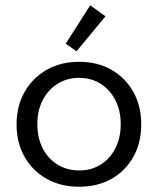

<svg xmlns="http://www.w3.org/2000/svg" viewBox="-20 -702 603 730"><path d="M281 8Q211 8 157.5 -22Q104 -52 73.5 -105.5Q43 -159 43 -229Q43 -299 73.5 -352.5Q104 -406 157.5 -436.5Q211 -467 281 -467Q351 -467 404 -436.5Q457 -406 487 -352.5Q517 -299 517 -229Q517 -159 487 -105.5Q457 -52 404 -22Q351 8 281 8ZM281 -54Q327 -54 362.5 -76Q398 -98 418.5 -138Q439 -178 439 -230Q439 -282 418.5 -321.5Q398 -361 362.5 -383.5Q327 -406 281 -406Q235 -406 199 -383.5Q163 -361 142.5 -321.5Q122 -282 122 -230Q122 -178 142.5 -138Q163 -98 199 -76Q235 -54 281 -54ZM271 -507 230 -536 323 -682 381 -640Z"/></svg>

Font: Inconsolata SemiExpanded Thin
Style: Regular
Weight: 100
Width: 6
Monospace: yes
Designer: Raph Levien, Cyreal, Brenton Simpson
Foundry: Raph Levien, Cyreal, Google
Version: Version 3.100; ttfautohint (v1.8.4.7-5d5b)